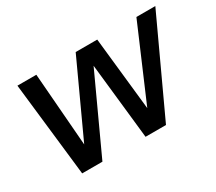

<svg xmlns="http://www.w3.org/2000/svg" viewBox="-98 -688 987 879"><g transform="rotate(-30 395.0 -248.0)"><path d="M117 0 61 -496H161L194 -76L176 -77L369 -496H483L528 -77L510 -76L690 -496H790L560 0H452L405 -434H424L224 0Z"/></g></svg>

Font: DM Sans 28pt Medium
Style: Italic
Weight: 500
Italic angle: -10°
Version: Version 4.004;gftools[0.9.30]